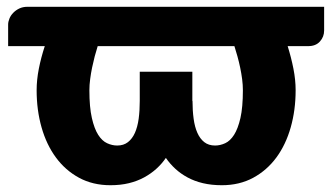

<svg xmlns="http://www.w3.org/2000/svg" viewBox="-20 -538 978 566"><path d="M935.5 -518V-448Q935.5 -429.5 923.2 -415.8Q911 -402 888.5 -402H828Q838.5 -368.5 845 -335.5Q851.5 -302.5 851.5 -272Q851.5 -213.5 837 -162.5Q822.5 -111.5 794.8 -73.8Q767 -36 726.5 -14Q686 8 634 8Q603.5 8 578.2 2Q553 -4 532.8 -15Q512.5 -26 496.8 -40.5Q481 -55 469 -72.5Q457 -55 441 -40.5Q425 -26 404.8 -15Q384.5 -4 360 2Q335.5 8 305.5 8Q253.5 8 213 -14Q172.5 -36 144.8 -73.8Q117 -111.5 102.5 -162.5Q88 -213.5 88 -272Q88 -302.5 94.5 -335.5Q101 -368.5 112 -402H4V-465.5Q4 -474 7.8 -483.2Q11.5 -492.5 19 -500.2Q26.5 -508 37 -513Q47.5 -518 61 -518ZM547.5 -240.5Q547.5 -212 550.8 -188Q554 -164 561.8 -146.5Q569.5 -129 582.2 -119Q595 -109 614 -109Q629 -109 643.8 -115.8Q658.5 -122.5 670 -140.5Q681.5 -158.5 688.8 -190.2Q696 -222 696 -272Q696 -287.5 693.8 -304.8Q691.5 -322 688 -338.8Q684.5 -355.5 680 -371.8Q675.5 -388 671 -402H268Q263.5 -388 259.2 -371.8Q255 -355.5 251.5 -338.8Q248 -322 245.8 -304.8Q243.5 -287.5 243.5 -272Q243.5 -222 250.8 -190.2Q258 -158.5 269.5 -140.5Q281 -122.5 295.8 -115.8Q310.5 -109 325.5 -109Q344.5 -109 357.2 -119Q370 -129 377.8 -146.5Q385.5 -164 388.8 -188Q392 -212 392 -240.5V-326.5H547V-240.5Z"/></svg>

Font: Lato
Style: Regular
Weight: 900
Designer: Lukasz Dziedzic with Adam Twardoch and Botio Nikoltchev
Foundry: tyPoland Lukasz Dziedzic
Version: Version 2.010; 2014-09-01; http://www.latofonts.com/; ttfaut